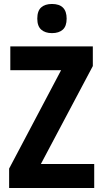

<svg xmlns="http://www.w3.org/2000/svg" viewBox="-20 -948 518 968"><path d="M455 0H26V-98L288 -594H32V-714H448V-615L186 -121H455ZM242 -928Q316 -928 316 -854Q316 -816 296.5 -798.5Q277 -781 242 -781Q208 -781 188 -798.5Q168 -816 168 -854Q168 -893 187.5 -910.5Q207 -928 242 -928Z"/></svg>

Font: Noto Sans Khmer UI Condensed
Style: Bold
Weight: 700
Width: 3
Designer: Danh Hong and the Monotype Design Team
Foundry: Monotype Imaging Inc.
Version: Version 2.002; ttfautohint (v1.8.4.7-5d5b)